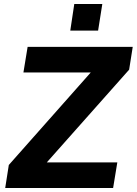

<svg xmlns="http://www.w3.org/2000/svg" viewBox="-20 -939 683 959"><path d="M6 0 24 -115 474 -623 467 -577H97L118 -705H643L625 -591L174 -83L181 -128H566L545 0ZM331 -786 351 -919H491L470 -786Z"/></svg>

Font: Mulish ExtraLight ExtraBold
Style: Italic
Weight: 800
Italic angle: -9°
Version: Version 3.603